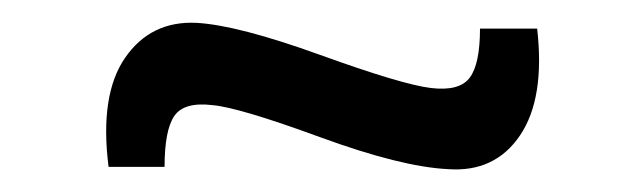

<svg xmlns="http://www.w3.org/2000/svg" viewBox="-20 -371 563 168"><path d="M124 -225H75Q67 -288 89.5 -320.5Q112 -353 152 -351Q188 -349 260 -323Q332 -297 357 -294Q382 -291 391 -303Q400 -315 400 -346H450Q457 -285 435 -252.5Q413 -220 372 -223Q331 -225 260 -251Q189 -277 166 -279Q141 -282 132.5 -269.5Q124 -257 124 -225Z"/></svg>

Font: Exo 2.0 Medium
Style: Regular
Weight: 500
Designer: Natanael Gama
Version: Version 1.001;PS 001.001;hotconv 1.0.70;makeotf.lib2.5.58329